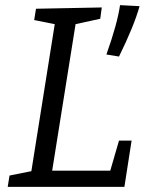

<svg xmlns="http://www.w3.org/2000/svg" viewBox="-20 -727 574 747"><path d="M409 -63 443 -180H492L464 0H10L17 -44L102 -61L193 -633L113 -649L120 -693L376 -698L370 -654L274 -633L183 -63ZM394 -515Q437 -636 447 -707L523 -703Q502 -627 443 -507Z"/></svg>

Font: Bitter Pro
Style: Italic
Weight: 400
Italic angle: -9°
Designer: Sol Matas, and Bitter project Authors
Foundry: Sol Matas
Version: Version 1.010